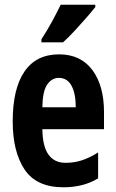

<svg xmlns="http://www.w3.org/2000/svg" viewBox="-20 -786 491 816"><path d="M231 -555Q323 -555 372.5 -488.5Q422 -422 422 -310V-237H160Q161 -164 186 -129Q211 -94 259 -94Q295 -94 327.5 -104.5Q360 -115 397 -138V-28Q364 -8 327 1Q290 10 250 10Q135 10 84.5 -65.5Q34 -141 34 -270Q34 -409 84 -482Q134 -555 231 -555ZM230 -455Q200 -455 180.5 -426.5Q161 -398 160 -330H302Q302 -388 284 -421.5Q266 -455 230 -455ZM385 -756Q371 -738 347.5 -711Q324 -684 297.5 -655.5Q271 -627 248 -606H156V-619Q182 -659 202 -696Q222 -733 238 -766H385Z"/></svg>

Font: Noto Sans Gujarati ExtraCondensed
Style: Bold
Weight: 700
Width: 2
Designer: Jelle Bosma - Monotype Design Team, Universal Thirst
Foundry: Monotype Imaging Inc.
Version: Version 2.106; ttfautohint (v1.8.4.7-5d5b)